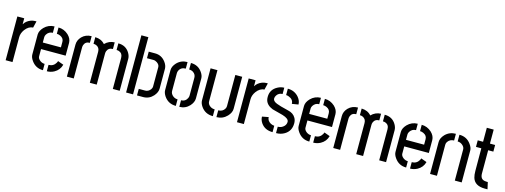

<svg xmlns="http://www.w3.org/2000/svg" viewBox="-15 -1462 5892 2239"><g transform="rotate(15 2931.5 -343.0)"><path d="M41 0V-528.3H124V-456.1Q149.4 -499 200.2 -519.5Q227.5 -530.3 253.9 -530.3H271.5L252 -450.2Q198.2 -449.2 156.2 -392.6Q124 -347.7 124 -299.8V0Z M324.2 -144.5V-386.7Q325.2 -431.6 367.2 -475.6Q418 -527.3 490.2 -528.3V-451.2Q443.4 -451.2 417 -410.2Q406.2 -392.6 406.2 -377.9V-311.5H625V-377.9Q625 -421.9 580.1 -442.4Q559.6 -452.1 538.1 -452.1V-528.3Q605.5 -528.3 658.2 -480.5Q702.1 -438.5 703.1 -387.7V-232.4H406.2V-144.5Q406.2 -117.2 437.5 -93.8Q462.9 -76.2 491.2 -76.2V0Q402.3 0 351.6 -72.3Q324.2 -110.4 324.2 -144.5ZM538.1 0V-77.1Q596.7 -77.1 626 -127.9Q631.8 -138.7 634.8 -148.4L704.1 -123Q686.5 -55.7 624 -21.5Q584 0 538.1 0Z M780.3 0V-385.7Q780.3 -440.4 821.3 -483.4Q867.2 -530.3 937.5 -530.3V-450.2Q884.8 -450.2 868.2 -404.3Q863.3 -389.6 863.3 -375V0ZM981.4 -450.2V-530.3Q1055.7 -528.3 1098.6 -478.5Q1147.5 -528.3 1215.8 -530.3V-450.2Q1163.1 -450.2 1145.5 -404.3Q1140.6 -390.6 1140.6 -375V0H1057.6V-375Q1057.6 -424.8 1015.6 -443.4Q1000 -450.2 981.4 -450.2ZM1259.8 -450.2V-530.3Q1352.5 -530.3 1397.5 -454.1Q1418 -418.9 1418 -385.7V0H1335V-375Q1335 -428.7 1290 -445.3Q1276.4 -450.2 1259.8 -450.2Z M1495.1 0V-690.4H1579.1V0ZM1627 0V-79.1H1704.1Q1742.2 -79.1 1768.6 -113.3Q1781.2 -130.9 1781.2 -146.5V-382.8Q1781.2 -412.1 1749 -434.6Q1727.5 -449.2 1705.1 -449.2H1627V-528.3H1705.1Q1783.2 -528.3 1832 -462.9Q1860.4 -424.8 1861.3 -386.7V-144.5Q1861.3 -99.6 1822.3 -54.7Q1774.4 -1 1703.1 0Z M1927.7 -144.5V-385.7Q1927.7 -431.6 1968.8 -475.6Q2019.5 -528.3 2095.7 -528.3V-449.2Q2038.1 -449.2 2015.6 -401.4Q2008.8 -386.7 2008.8 -372.1V-157.2Q2008.8 -121.1 2042 -95.7Q2065.4 -78.1 2095.7 -78.1V1Q2002.9 1 1952.1 -74.2Q1927.7 -111.3 1927.7 -144.5ZM2137.7 1V-78.1Q2189.5 -78.1 2211.9 -125Q2219.7 -140.6 2219.7 -155.3V-372.1Q2219.7 -412.1 2185.5 -435.5Q2164.1 -449.2 2136.7 -449.2V-528.3Q2226.6 -528.3 2275.4 -455.1Q2299.8 -418.9 2299.8 -385.7V-144.5Q2299.8 -96.7 2258.8 -51.8Q2210.9 0 2137.7 1Z M2374 -140.6V-527.3H2457V-150.4Q2457 -115.2 2492.2 -91.8Q2515.6 -77.1 2543.9 -77.1V4.9Q2450.2 4.9 2399.4 -68.4Q2374 -105.5 2374 -140.6ZM2586.9 4.9V-77.1Q2639.6 -77.1 2664.1 -119.1Q2672.9 -134.8 2672.9 -150.4V-527.3H2755.9V-140.6Q2755.9 -94.7 2713.9 -49.8Q2663.1 3.9 2586.9 4.9Z M2834 0V-528.3H2917V-456.1Q2942.4 -499 2993.2 -519.5Q3020.5 -530.3 3046.9 -530.3H3064.5L3044.9 -450.2Q2991.2 -449.2 2949.2 -392.6Q2917 -347.7 2917 -299.8V0Z M3098.6 -138.7 3175.8 -153.3Q3175.8 -109.4 3221.7 -84Q3244.1 -73.2 3264.6 -72.3V4.9Q3169.9 4.9 3123 -63.5Q3098.6 -99.6 3098.6 -138.7ZM3103.5 -378.9Q3103.5 -467.8 3184.6 -510.7Q3223.6 -531.2 3262.7 -531.2V-455.1Q3217.8 -455.1 3193.4 -418Q3180.7 -399.4 3180.7 -378.9Q3180.7 -347.7 3229.5 -328.1Q3266.6 -312.5 3373 -287.1Q3439.5 -273.4 3467.8 -221.7Q3482.4 -194.3 3482.4 -160.2Q3482.4 -66.4 3407.2 -21.5Q3363.3 4.9 3306.6 4.9V-72.3Q3351.6 -72.3 3381.8 -103.5Q3403.3 -126 3403.3 -156.2Q3403.3 -195.3 3326.2 -218.8Q3306.6 -224.6 3263.7 -235.4Q3217.8 -246.1 3197.3 -252.9Q3123 -282.2 3107.4 -341.8Q3103.5 -359.4 3103.5 -378.9ZM3305.7 -454.1V-531.2Q3389.6 -531.2 3441.4 -468.8Q3473.6 -428.7 3473.6 -384.8L3396.5 -372.1Q3396.5 -425.8 3337.9 -447.3Q3320.3 -454.1 3305.7 -454.1Z M3540 -144.5V-386.7Q3541 -431.6 3583 -475.6Q3633.8 -527.3 3706.1 -528.3V-451.2Q3659.2 -451.2 3632.8 -410.2Q3622.1 -392.6 3622.1 -377.9V-311.5H3840.8V-377.9Q3840.8 -421.9 3795.9 -442.4Q3775.4 -452.1 3753.9 -452.1V-528.3Q3821.3 -528.3 3874 -480.5Q3918 -438.5 3918.9 -387.7V-232.4H3622.1V-144.5Q3622.1 -117.2 3653.3 -93.8Q3678.7 -76.2 3707 -76.2V0Q3618.2 0 3567.4 -72.3Q3540 -110.4 3540 -144.5ZM3753.9 0V-77.1Q3812.5 -77.1 3841.8 -127.9Q3847.7 -138.7 3850.6 -148.4L3919.9 -123Q3902.3 -55.7 3839.8 -21.5Q3799.8 0 3753.9 0Z M3996.1 0V-385.7Q3996.1 -440.4 4037.1 -483.4Q4083 -530.3 4153.3 -530.3V-450.2Q4100.6 -450.2 4084 -404.3Q4079.1 -389.6 4079.1 -375V0ZM4197.3 -450.2V-530.3Q4271.5 -528.3 4314.5 -478.5Q4363.3 -528.3 4431.6 -530.3V-450.2Q4378.9 -450.2 4361.3 -404.3Q4356.4 -390.6 4356.4 -375V0H4273.4V-375Q4273.4 -424.8 4231.4 -443.4Q4215.8 -450.2 4197.3 -450.2ZM4475.6 -450.2V-530.3Q4568.4 -530.3 4613.3 -454.1Q4633.8 -418.9 4633.8 -385.7V0H4550.8V-375Q4550.8 -428.7 4505.9 -445.3Q4492.2 -450.2 4475.6 -450.2Z M4709 -144.5V-386.7Q4710 -431.6 4752 -475.6Q4802.7 -527.3 4875 -528.3V-451.2Q4828.1 -451.2 4801.8 -410.2Q4791 -392.6 4791 -377.9V-311.5H5009.8V-377.9Q5009.8 -421.9 4964.8 -442.4Q4944.3 -452.1 4922.9 -452.1V-528.3Q4990.2 -528.3 5043 -480.5Q5086.9 -438.5 5087.9 -387.7V-232.4H4791V-144.5Q4791 -117.2 4822.3 -93.8Q4847.7 -76.2 4876 -76.2V0Q4787.1 0 4736.3 -72.3Q4709 -110.4 4709 -144.5ZM4922.9 0V-77.1Q4981.4 -77.1 5010.7 -127.9Q5016.6 -138.7 5019.5 -148.4L5088.9 -123Q5071.3 -55.7 5008.8 -21.5Q4968.8 0 4922.9 0Z M5165 0V-385.7Q5165 -432.6 5207 -477.5Q5258.8 -530.3 5335 -530.3V-449.2Q5285.2 -449.2 5258.8 -410.2Q5248 -393.6 5248 -376V0ZM5377.9 -449.2V-530.3Q5468.8 -530.3 5519.5 -457Q5546.9 -418.9 5546.9 -385.7V0H5463.9V-376Q5463.9 -406.2 5433.6 -429.7Q5409.2 -449.2 5377.9 -449.2Z M5600.6 -443.4V-522.5H5665V-691.4H5748V-522.5H5810.5V-442.4H5748V-162.1Q5748 -92.8 5804.7 -85Q5815.4 -83 5826.2 -83H5839.8L5858.4 0H5823.2Q5703.1 -1 5675.8 -89.8Q5666 -123 5666 -171.9L5665 -443.4Z"/></g></svg>

Font: Post No Bills Jaffna SemiBold
Style: Regular
Weight: 600
Designer: Kosala Senevirathne, Siva Puranthara, Lasantha Premarathna, Tharique Azeez
Foundry: Mooniak
Version: Version 1.220 ; ttfautohint (v1.6)